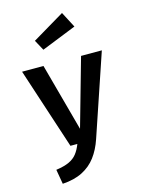

<svg xmlns="http://www.w3.org/2000/svg" viewBox="-149 -906 898 1209"><g transform="rotate(-15 300.0 -302.0)"><path d="M560 -529.5 380.5 1Q358.5 66 323.5 112.5Q288.5 159 235.2 186.2Q182 213.5 105 218.5L88.5 123Q142 115.5 174 100.5Q206 85.5 225.2 61Q244.5 36.5 258.5 0H213.5L40 -529.5H179.5L299.5 -88L424.5 -529.5ZM378.5 -821.5 432 -719 205.5 -628.5 168.5 -696.5Z"/></g></svg>

Font: Fira Code Light SemiBold
Style: Regular
Weight: 600
Monospace: yes
Version: Version 5.002